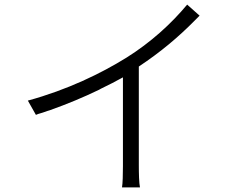

<svg xmlns="http://www.w3.org/2000/svg" viewBox="-20 -791 1040 834"><path d="M583 -74V-502C678 -565 755 -630 826 -702L833 -709C834 -710 835 -711 836 -712L843 -719C844 -720 845 -721 847 -723L793 -771C723 -687 635 -607 530 -541C419 -472 273 -401 101 -354L136 -292C142 -295 149 -297 156 -299L166 -302C173 -304 179 -307 186 -309L196 -312C272 -339 344 -369 410 -401L419 -406C452 -422 484 -438 514 -455V-69C514 -34 513 6 510 23H588C584 5 583 -38 583 -74Z"/></svg>

Font: Glow Sans SC Normal
Style: Regular
Weight: 400
Designer: Ryoko NISHIZUKA (kana, bopomofo & ideographs); Paul D. Hunt (Latin, Greek & Cyrillic); Sandoll Communications, Soo-young
Version: Version 0.93